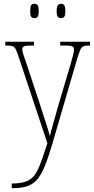

<svg xmlns="http://www.w3.org/2000/svg" viewBox="-20 -757 497 1017"><path d="M42 215Q89 215 117.5 204.5Q146 194 163.5 170Q181 146 196 104.5Q211 63 231 2L78 -458Q69 -485 62.5 -497.5Q56 -510 45 -513Q34 -516 10 -516H8V-536H160V-516H151Q117 -516 107.5 -511.5Q98 -507 98 -495Q98 -486 104 -468Q110 -450 121 -418L186 -221Q204 -164 220.5 -114.5Q237 -65 244 -36Q251 -65 262.5 -104Q274 -143 287 -192L356 -424Q362 -447 367 -465.5Q372 -484 372 -494Q372 -505 364.5 -510.5Q357 -516 323 -516H299V-536H457V-516H453Q432 -516 421.5 -511.5Q411 -507 404.5 -491.5Q398 -476 388 -443L254 16Q233 86 214 130.5Q195 175 172.5 198.5Q150 222 119 231Q88 240 43 240H42ZM303 -661Q292 -661 286 -668.5Q280 -676 280 -698Q280 -721 286 -729Q292 -737 303 -737Q315 -737 320.5 -729Q326 -721 326 -698Q326 -676 320.5 -668.5Q315 -661 303 -661ZM162 -661Q150 -661 145 -668.5Q140 -676 140 -698Q140 -721 145 -729Q150 -737 162 -737Q174 -737 179.5 -729Q185 -721 185 -698Q185 -676 179.5 -668.5Q174 -661 162 -661Z"/></svg>

Font: Noto Serif Condensed Thin
Style: Regular
Weight: 100
Width: 3
Designer: Monotype Design Team
Foundry: Monotype Imaging Inc.
Version: Version 2.013; ttfautohint (v1.8.4.7-5d5b)